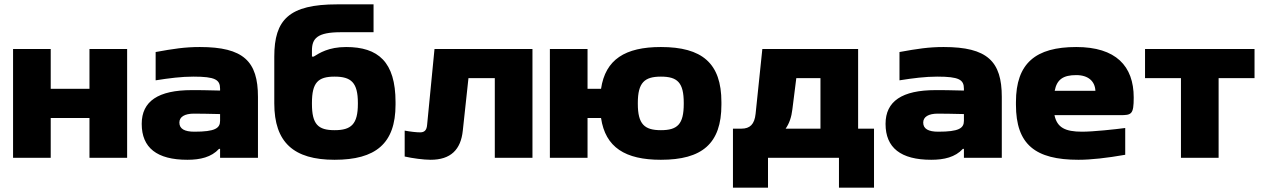

<svg xmlns="http://www.w3.org/2000/svg" viewBox="-20 -725 5805 882"><path d="M40 0H213V-183H391V0H564V-500H391V-317H213V-500H40Z M898 -509C830 -509 777 -501 695 -486V-356C758 -366 814 -373 868 -373C969 -373 991 -359 991 -317V-309C930 -311 885 -311 861 -311C707 -311 631 -260 631 -156C631 -46 701 9 841 9C900 9 951 -3 986 -41H991V0H1165V-280C1165 -443 1099 -509 898 -509ZM804 -162C804 -188 828 -203 871 -203C899 -203 948 -202 991 -201V-170C991 -136 968 -120 873 -120C828 -120 804 -133 804 -162Z M1797 -244V-256C1797 -441 1717 -509 1570 -509C1489 -509 1447 -481 1421 -465H1413V-493C1413 -549 1438 -577 1546 -577H1696V-705H1529C1308 -705 1240 -635 1240 -465V-250C1240 -71 1329 9 1517 9C1705 9 1797 -65 1797 -244ZM1413 -248V-252C1413 -346 1441 -373 1517 -373C1593 -373 1624 -346 1624 -252V-248C1624 -154 1593 -127 1517 -127C1441 -127 1413 -154 1413 -248Z M2106 -125 2132 -366H2253V0H2426V-500H1976L1942 -151C1940 -126 1929 -117 1910 -117C1893 -117 1866 -120 1839 -125V-6C1874 2 1926 9 1958 9C2051 9 2097 -38 2106 -125Z M2506 0H2679V-183H2741C2761 -48 2852 9 3016 9C3205 9 3294 -65 3294 -244V-256C3294 -435 3205 -509 3016 -509C2852 -509 2761 -452 2741 -317H2679V-500H2506ZM2910 -248V-252C2910 -346 2941 -373 3016 -373C3092 -373 3121 -346 3121 -252V-248C3121 -154 3092 -127 3016 -127C2941 -127 2910 -154 2910 -248Z M3386 -134H3347V137H3508V0H3834V137H3995V-134H3922V-500H3482L3451 -202C3446 -154 3425 -134 3386 -134ZM3589 -134C3606 -158 3616 -188 3620 -223L3638 -366H3749V-134Z M4315 -509C4247 -509 4194 -501 4112 -486V-356C4175 -366 4231 -373 4285 -373C4386 -373 4408 -359 4408 -317V-309C4347 -311 4302 -311 4278 -311C4124 -311 4048 -260 4048 -156C4048 -46 4118 9 4258 9C4317 9 4368 -3 4403 -41H4408V0H4582V-280C4582 -443 4516 -509 4315 -509ZM4221 -162C4221 -188 4245 -203 4288 -203C4316 -203 4365 -202 4408 -201V-170C4408 -136 4385 -120 4290 -120C4245 -120 4221 -133 4221 -162Z M5188 -277C5188 -422 5106 -509 4924 -509C4738 -509 4647 -435 4647 -256V-244C4647 -61 4736 9 4934 9C4991 9 5064 1 5149 -14V-137C5104 -131 5002 -120 4951 -120C4873 -120 4836 -139 4824 -196H5125C5178 -196 5188 -199 5188 -277ZM4825 -308C4835 -360 4864 -380 4924 -380C4980 -380 5010 -351 5012 -308Z M5405 0H5578V-366H5743V-500H5240V-366H5405Z"/></svg>

Font: LT Wave Black
Style: Regular
Weight: 900
Designer: Daniel Lyons
Version: Version 2.5 (Glyphs App)